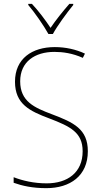

<svg xmlns="http://www.w3.org/2000/svg" viewBox="-20 -969 527 999"><path d="M232 -792H255C279 -836 327 -901 361 -943V-949H341C306 -909 270 -864 243 -824C217 -864 179 -914 146 -949H127V-943C159 -906 207 -837 232 -792ZM437 -182C437 -298 363 -332 249 -375C159 -409 85 -441 85 -546C85 -648 162 -699 263 -699C307 -699 357 -692 411 -668L422 -690C375 -712 321 -724 265 -724C147 -724 58 -664 58 -544C58 -427 135 -391 236 -353C346 -311 410 -280 410 -182C410 -71 331 -15 223 -15C156 -15 97 -29 51 -47V-18C96 -2 149 10 221 10C345 10 437 -54 437 -182Z"/></svg>

Font: Noto Sans Gurmukhi SemiCondensed Thin
Style: Regular
Weight: 100
Width: 4
Designer: Jelle Bosma - Monotype Design Team
Foundry: Monotype Imaging Inc.
Version: Version 2.004